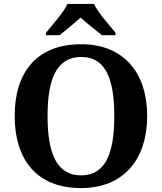

<svg xmlns="http://www.w3.org/2000/svg" viewBox="-20 -951 827 981"><path d="M215 -784V-771H284C312 -793 362 -834 392 -861C422 -834 473 -793 501 -771H570V-784C539 -822 481 -886 460 -931H325C304 -886 246 -822 215 -784ZM394 10C611 10 732 -137 732 -358C732 -580 611 -725 395 -725C166 -725 55 -580 55 -359C55 -137 166 10 394 10ZM394 -55C270 -55 223 -167 223 -358C223 -549 270 -660 395 -660C519 -660 564 -549 564 -358C564 -167 519 -55 394 -55Z"/></svg>

Font: Noto Serif Georgian Bold
Style: Regular
Weight: 700
Designer: Monotype Design Team, Akaki Razmadze
Foundry: Google LLC
Version: Version 2.003